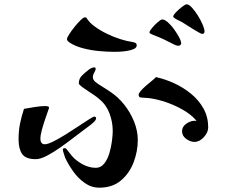

<svg xmlns="http://www.w3.org/2000/svg" viewBox="-20 -825 1040 889"><path d="M425 -277Q425 -270 413.5 -259Q402 -248 388.5 -238.5Q375 -229 369 -224Q351 -211 322 -188.5Q293 -166 260.5 -143Q228 -120 197.5 -104Q167 -88 146 -88Q99 -88 82.5 -112Q66 -136 66 -179Q66 -219 72.5 -251.5Q79 -284 91 -321Q114 -325 141.5 -329.5Q169 -334 192 -334Q196 -334 201.5 -332.5Q207 -331 207 -325Q207 -323 205 -319Q199 -302 190 -276Q181 -250 174 -224.5Q167 -199 167 -181Q167 -171 172 -164Q177 -157 187 -157Q201 -157 227 -170Q253 -183 283.5 -202Q314 -221 342.5 -240Q371 -259 391.5 -272Q412 -285 416 -285Q425 -285 425 -277ZM618 -177Q618 -124 598.5 -73Q579 -22 539.5 11Q500 44 440 44Q403 44 372 22Q341 0 318.5 -32Q296 -64 282 -94Q280 -100 275.5 -113.5Q271 -127 271 -133Q271 -137 274.5 -138Q278 -139 280 -139Q282 -139 286 -137Q293 -129 299.5 -120Q306 -111 313 -103Q333 -80 363 -64Q393 -48 424 -48Q447 -48 462.5 -67.5Q478 -87 486.5 -116Q495 -145 498.5 -173Q502 -201 502 -218Q502 -260 487 -300Q472 -340 439 -367Q427 -377 414 -386Q401 -395 388 -403Q385 -406 374.5 -412.5Q364 -419 354.5 -427Q345 -435 345 -439Q345 -460 358.5 -474Q372 -488 387 -499Q392 -504 400.5 -508.5Q409 -513 416 -513Q423 -513 423 -507Q423 -500 416.5 -489Q410 -478 410 -467Q410 -457 420 -447Q432 -437 455 -423Q478 -409 492 -399Q527 -376 555.5 -340Q584 -304 601 -261.5Q618 -219 618 -177ZM944 -235Q944 -212 924 -190Q904 -168 880 -168Q861 -168 842 -182Q823 -196 823 -217Q823 -240 846 -254.5Q869 -269 890 -265Q873 -287 844 -306Q815 -325 781 -339.5Q747 -354 713 -362.5Q679 -371 652 -372Q644 -373 633 -373.5Q622 -374 622 -386Q622 -393 632 -404.5Q642 -416 656.5 -428.5Q671 -441 684 -451.5Q697 -462 702 -468Q744 -459 786.5 -439.5Q829 -420 865 -390.5Q901 -361 922.5 -322Q944 -283 944 -235ZM613 -615Q613 -604 599.5 -598Q586 -592 566.5 -589Q547 -586 530.5 -585.5Q514 -585 508 -585Q478 -585 439.5 -588.5Q401 -592 364.5 -601.5Q328 -611 302 -628Q298 -631 294 -635Q290 -639 290 -644Q290 -650 300.5 -666.5Q311 -683 325.5 -701Q340 -719 353.5 -732Q367 -745 374 -745Q376 -745 380 -743Q392 -722 417 -703.5Q442 -685 473.5 -669.5Q505 -654 536.5 -644Q568 -634 591 -631Q598 -630 605.5 -627Q613 -624 613 -615ZM819 -623Q819 -620 815 -616.5Q811 -613 808 -613Q797 -613 788 -618Q771 -626 754 -635Q737 -644 720 -651Q711 -655 701.5 -658.5Q692 -662 683 -666Q681 -667 676.5 -669.5Q672 -672 672 -675Q672 -681 684 -695.5Q696 -710 710.5 -722.5Q725 -735 731 -735Q742 -735 757 -722Q772 -709 786 -689.5Q800 -670 809.5 -652Q819 -634 819 -623ZM927 -680Q927 -668 916 -668Q913 -668 900 -675Q887 -682 870.5 -692.5Q854 -703 840.5 -711.5Q827 -720 822 -723Q819 -725 809 -729.5Q799 -734 790.5 -739.5Q782 -745 782 -748Q782 -755 795 -768.5Q808 -782 823 -793.5Q838 -805 844 -805Q855 -805 869 -789.5Q883 -774 896.5 -752.5Q910 -731 918.5 -710.5Q927 -690 927 -680Z"/></svg>

Font: Kaisei Decol
Style: Bold
Weight: 700
Designer: Font-Kai, 金井和夫
Foundry: KAZUO KANAI
Version: Version 5.003